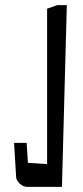

<svg xmlns="http://www.w3.org/2000/svg" viewBox="-20 -730 325 750"><path d="M86 0Q72 0 58 -12Q44 -24 43 -38L35 -172H84L89 -94L164 -89V-696L204 -710H241L222 0Z"/></svg>

Font: Bahiana
Style: Regular
Weight: 400
Designer: Pablo Cosgaya & Dani Raskovsky
Foundry: Pablo Cosgaya & Dani Raskovsky
Version: Version 1.005